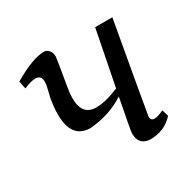

<svg xmlns="http://www.w3.org/2000/svg" viewBox="-118 -611 745 742"><g transform="rotate(-30 254.5 -240.0)"><path d="M350.6 9.8Q301.3 6.3 301.3 -45.4Q301.3 -55.2 328.6 -195.3Q262.2 -151.4 174.3 -144Q89.8 -144 89.8 -252.4Q89.8 -282.2 96.2 -320.3L107.9 -370.6Q109.4 -380.4 109.4 -388.7Q109.4 -416.5 83 -416.5Q64 -416.5 31.7 -402.3L24.4 -437Q113.3 -489.7 165 -489.7Q175.8 -489.7 185.3 -479.2Q194.8 -468.8 194.8 -450.7Q194.8 -443.4 174.8 -326.2Q169.9 -299.3 169.9 -278.3Q169.9 -201.7 232.9 -201.7Q273.9 -201.7 335 -227.1L383.3 -472.7H460Q389.6 -77.6 389.2 -69.8Q389.2 -51.8 405.8 -51.8Q420.4 -51.8 447.3 -64.5L456.5 -35.6Q416.5 9.8 350.6 9.8Z"/></g></svg>

Font: Kelvinch
Style: Italic
Weight: 400
Italic angle: -10°
Designer: Paul James Miller
Foundry: High-Logic / Made with FontCreator
Version: Version 3.40;July 22, 2017;FontCreator 11.0.0.2388 64-bit